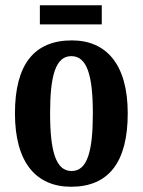

<svg xmlns="http://www.w3.org/2000/svg" viewBox="-20 -702 544 732"><path d="M132 -609H368V-682H132ZM251 10C393 10 467 -82 467 -270C467 -457 385 -548 254 -548C111 -548 37 -457 37 -270C37 -82 118 10 251 10ZM253 -50C193 -50 171 -125 171 -270C171 -414 192 -488 252 -488C312 -488 334 -414 334 -270C334 -125 313 -50 253 -50Z"/></svg>

Font: Noto Serif Sinhala ExtraCondensed
Style: Bold
Weight: 700
Width: 2
Designer: Jelle Bosma - Monotype Design Team
Foundry: Monotype Imaging Inc.
Version: Version 2.007